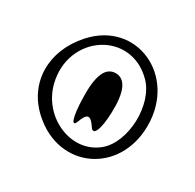

<svg xmlns="http://www.w3.org/2000/svg" viewBox="-106 -994 687 675"><g transform="rotate(30 237.0 -656.5)"><path d="M196 -623C198 -548 210 -513 222 -544C237 -586 251 -587 274 -552C291 -525 307 -560 309 -631C312 -714 293 -758 253 -758C212 -758 193 -715 196 -623ZM96 -808C6 -708 8 -578 101 -495C244 -366 442 -458 442 -654C442 -858 227 -954 96 -808ZM351 -792C418 -725 413 -569 342 -510C255 -438 114 -496 83 -617C39 -792 228 -915 351 -792Z"/></g></svg>

Font: Hussar Skorodowane
Style: Bold
Weight: 700
Foundry: Cannot Into Space Fonts
Version: Version 0.892